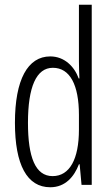

<svg xmlns="http://www.w3.org/2000/svg" viewBox="-20 -780 472 810"><path d="M192 10C256 10 293 -35 313 -87H316L324 0H367V-760H313V-520C313 -498 314 -476 315 -449H312C294 -499 252 -542 192 -542C97 -542 43 -444 43 -262C43 -85 94 10 192 10ZM202 -37C129 -37 98 -117 98 -262C98 -413 133 -494 203 -494C275 -494 313 -422 313 -295V-233C313 -109 274 -37 202 -37Z"/></svg>

Font: Noto Sans Display Condensed Light
Style: Regular
Weight: 300
Width: 3
Designer: Monotype Design Team
Foundry: Monotype Imaging Inc.
Version: Version 1.900